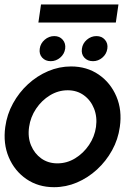

<svg xmlns="http://www.w3.org/2000/svg" viewBox="-28 -804 608 838"><path d="M208 13Q139 13 87.2 -22.5Q35.5 -58 10.2 -117.8Q-15 -177.5 -5 -250Q2.5 -305 28.8 -352.8Q55 -400.5 94.5 -436.8Q134 -473 182.2 -493.5Q230.5 -514 282 -514Q351 -514 402.8 -478.5Q454.5 -443 480 -383Q505.5 -323 495 -250Q487.5 -195.5 461.2 -148Q435 -100.5 395.5 -64.2Q356 -28 308 -7.5Q260 13 208 13ZM222.5 -91Q264 -91 300 -113Q336 -135 360.5 -171.2Q385 -207.5 391 -250Q397 -293.5 382.5 -330Q368 -366.5 338 -388.2Q308 -410 267.5 -410Q226.5 -410 190.2 -388Q154 -366 129.5 -329.5Q105 -293 99 -250Q92.5 -205.5 107.5 -169.5Q122.5 -133.5 152.5 -112.2Q182.5 -91 222.5 -91ZM193.5 -537Q170 -537 156 -552.5Q142 -568 145.5 -591.5Q148.5 -614.5 167 -630.5Q185.5 -646.5 209 -646.5Q232 -646.5 245.8 -630.5Q259.5 -614.5 256.5 -591.5Q253 -568 234.8 -552.5Q216.5 -537 193.5 -537ZM378 -537Q354 -537 340 -552.5Q326 -568 329.5 -591.5Q332.5 -614.5 351 -630.5Q369.5 -646.5 393 -646.5Q416 -646.5 430 -630.5Q444 -614.5 440.5 -591.5Q437 -568 418.8 -552.5Q400.5 -537 378 -537ZM151 -784.5H489L477.5 -705.5H139.5Z"/></svg>

Font: Urbanist SemiBold
Style: Italic
Weight: 600
Italic angle: -8°
Designer: Corey Hu
Foundry: Corey Hu
Version: Version 1.321; ttfautohint (v1.8.4.7-5d5b)